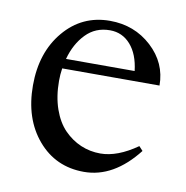

<svg xmlns="http://www.w3.org/2000/svg" viewBox="-60 -503 554 573"><g transform="rotate(10 217.5 -217.0)"><path d="M230 11.2Q144 11.2 89.8 -52.5Q35.6 -116.2 35.6 -216.8Q35.6 -316.9 90.1 -381.6Q144.5 -446.3 229 -446.3Q303.2 -446.3 355.5 -398.2Q407.7 -350.1 407.7 -281.7H112.8Q109.9 -262.7 109.9 -243.7Q109.9 -196.3 123 -158.7Q136.2 -121.1 158.7 -98.1Q181.2 -75.2 209.2 -63.2Q237.3 -51.3 268.6 -51.3Q320.3 -51.3 379.9 -93.3L391.6 -80.6Q319.8 11.2 230 11.2ZM233.9 -418.5Q189.9 -418.5 160.9 -388.4Q131.8 -358.4 119.1 -311.5H327.1Q321.3 -361.8 296.4 -390.1Q271.5 -418.5 233.9 -418.5Z"/></g></svg>

Font: Elstob
Style: Regular
Weight: 400
Designer: Peter S. Baker
Version: Version 1.015